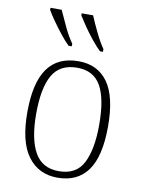

<svg xmlns="http://www.w3.org/2000/svg" viewBox="-87 -826 671 897"><g transform="rotate(10 248.5 -378.0)"><path d="M248 10Q159 10 108 -58Q57 -126 57 -267Q57 -407 105.5 -475Q154 -543 252 -543Q343 -543 391.5 -475.5Q440 -408 440 -267Q440 -125 391.5 -57.5Q343 10 248 10ZM249 -21Q332 -21 365 -86Q398 -151 398 -267Q398 -391 363.5 -451.5Q329 -512 251 -512Q169 -512 134 -450.5Q99 -389 99 -267Q99 -148 134.5 -84.5Q170 -21 249 -21ZM342 -606Q323 -624 300 -652.5Q277 -681 257.5 -709.5Q238 -738 227 -756V-766H281Q295 -732 316 -689Q337 -646 356 -619V-606ZM193 -606Q174 -624 151.5 -652.5Q129 -681 109 -709.5Q89 -738 79 -756V-766H132Q147 -732 167.5 -689Q188 -646 208 -619V-606Z"/></g></svg>

Font: Noto Serif SemiCondensed ExtraLight
Style: Regular
Weight: 200
Width: 4
Designer: Monotype Design Team
Foundry: Monotype Imaging Inc.
Version: Version 2.014